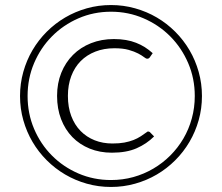

<svg xmlns="http://www.w3.org/2000/svg" viewBox="-20 -735 881 762"><path d="M566 -213Q571 -213.5 574.5 -211L591.5 -193.5Q562 -164 522 -146.5Q482 -129 424 -129Q376 -129 336 -145.2Q296 -161.5 267.2 -191Q238.5 -220.5 222.5 -262Q206.5 -303.5 206.5 -354.5Q206.5 -404.5 223.2 -446Q240 -487.5 269.8 -517.2Q299.5 -547 341 -563.5Q382.5 -580 432 -580Q458 -580 479.8 -576.2Q501.5 -572.5 520 -565.2Q538.5 -558 554.8 -547.8Q571 -537.5 586 -524L574.5 -507.5Q571 -502 564 -502Q559.5 -502 551.2 -508.5Q543 -515 528.2 -522.8Q513.5 -530.5 490.8 -537Q468 -543.5 434 -543.5Q392.5 -543.5 358.5 -530.2Q324.5 -517 300.2 -492.5Q276 -468 262.8 -433Q249.5 -398 249.5 -354.5Q249.5 -309.5 262.8 -274.5Q276 -239.5 299.8 -215.2Q323.5 -191 355.8 -178.2Q388 -165.5 426 -165.5Q453.5 -165.5 473.5 -169.2Q493.5 -173 509.5 -179.2Q525.5 -185.5 538.8 -194.2Q552 -203 566 -213ZM59.5 -354Q59.5 -403.5 72.5 -449.8Q85.5 -496 109 -536Q132.5 -576 165.5 -609Q198.5 -642 238.5 -665.5Q278.5 -689 324.5 -702Q370.5 -715 420.5 -715Q470 -715 516.2 -702Q562.5 -689 602.5 -665.5Q642.5 -642 675.5 -609Q708.5 -576 732 -536Q755.5 -496 768.5 -449.8Q781.5 -403.5 781.5 -354Q781.5 -304 768.5 -258Q755.5 -212 732 -172Q708.5 -132 675.5 -99Q642.5 -66 602.5 -42.5Q562.5 -19 516.2 -6Q470 7 420.5 7Q370.5 7 324.5 -6Q278.5 -19 238.5 -42.5Q198.5 -66 165.5 -99Q132.5 -132 109 -172Q85.5 -212 72.5 -258Q59.5 -304 59.5 -354ZM89.5 -354Q89.5 -284.5 115.2 -223.8Q141 -163 186 -117.8Q231 -72.5 291.2 -46.5Q351.5 -20.5 420.5 -20.5Q466.5 -20.5 509 -32.2Q551.5 -44 588.5 -65.8Q625.5 -87.5 655.8 -117.8Q686 -148 707.8 -185Q729.5 -222 741.2 -264.8Q753 -307.5 753 -354Q753 -423.5 727 -484.2Q701 -545 655.8 -590.5Q610.5 -636 550 -662.2Q489.5 -688.5 420.5 -688.5Q351.5 -688.5 291.2 -662.2Q231 -636 186 -590.5Q141 -545 115.2 -484.2Q89.5 -423.5 89.5 -354Z"/></svg>

Font: LatoLatin Light
Style: Regular
Weight: 300
Designer: Lukasz Dziedzic with Adam Twardoch and Botio Nikoltchev
Foundry: tyPoland Lukasz Dziedzic
Version: Version 2.015; 2015-08-06; http://www.latofonts.com/